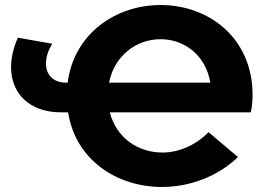

<svg xmlns="http://www.w3.org/2000/svg" viewBox="-20 -732 1058 764"><path d="M985 -354C985 -582 810 -712 619 -712C442 -712 275 -600 249 -403H244C190 -403 163 -436 163 -479C163 -503 171 -531 188 -558L51 -582C33 -541 24 -501 24 -465C24 -360 97 -285 223 -285H251C281 -93 448 12 624 12C732 12 843 -27 927 -107L810 -206C755 -151 688 -125 626 -125C530 -125 443 -183 417 -285H978C983 -306 985 -332 985 -354ZM619 -576C714 -576 799 -512 817 -403H414C435 -511 523 -576 619 -576Z"/></svg>

Font: Talent SemiBold
Style: Bold
Weight: 700
Designer: Mike Powis
Version: Version 1.001;hotconv 1.0.109;makeotfexe 2.5.65596